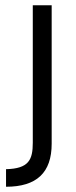

<svg xmlns="http://www.w3.org/2000/svg" viewBox="-20 -519 291 732"><path d="M105 25C105 90 90 124 3 126V193C120 193 177 139 177 29V-499H105V25Z"/></svg>

Font: Maven Pro
Style: Regular
Weight: 400
Designer: Joe Prince
Foundry: Joe Prince
Version: Version 1.003